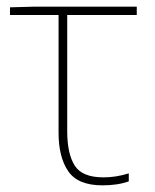

<svg xmlns="http://www.w3.org/2000/svg" viewBox="-20 -548 466 577"><path d="M391 -528H83L10 -526V-503H156V-149Q156 -76 185 -33.5Q214 9 288 9Q334 9 367 -3V-27Q329 -15 291 -15Q227 -15 204.5 -50.5Q182 -86 182 -154V-503H391Z"/></svg>

Font: Noto Sans UI Thin
Style: Regular
Weight: 250
Designer: Monotype Design Team
Foundry: Monotype Imaging Inc.
Version: Version 1.901